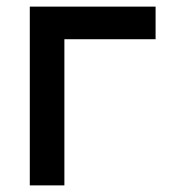

<svg xmlns="http://www.w3.org/2000/svg" viewBox="-20 -560 515 580"><path d="M70 0H174.5V-441.5H450V-540H70Z"/></svg>

Font: Eudonet SemiBold
Style: Regular
Weight: 600
Designer: Mikhail Sharanda
Foundry: Mikhail Sharanda
Version: Version 4.503;Glyphs 3.1.2 (3151)